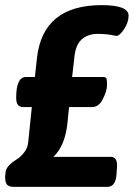

<svg xmlns="http://www.w3.org/2000/svg" viewBox="-21 -728 521 748"><path d="M248 -311 242 -251Q233 -160 187 -117H410Q435 -117 435 -84Q435 -71 434 -67L433 -50Q430 0 397 0H34Q13 0 6 -9Q-1 -18 -1 -40L1 -59Q4 -82 44 -107Q59 -116 73 -134Q87 -152 89 -175L103 -311H68Q42 -311 42 -347Q42 -428 80 -428H115L123 -502Q146 -708 375 -708Q480 -708 480 -667Q480 -641 462 -614Q445 -588 432 -588Q431 -588 429 -588.5Q427 -589 422 -590Q395 -596 359 -596Q323 -596 298.5 -575.5Q274 -555 269 -507L260 -428H380Q390 -428 393 -423.5Q396 -419 396 -397Q396 -374 380 -343Q365 -311 338 -311Z"/></svg>

Font: AsCom
Style: Bold Italic
Weight: 700
Italic angle: -48°
Designer: AsCom
Foundry: AsCom
Version: Version 1.001